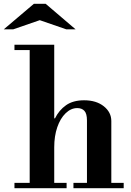

<svg xmlns="http://www.w3.org/2000/svg" viewBox="-56 -989 687 1009"><path d="M401 -15V-356Q401 -392 387.5 -406.5Q374 -421 350 -421Q317 -421 289 -394Q261 -367 245 -320.5Q229 -274 229 -215L209 -367H233Q254 -410 291 -436Q328 -462 386 -462Q450 -462 489.5 -430.5Q529 -399 529 -353V-15ZM20 0V-28H294V0ZM330 0V-28H594V0ZM100 -15V-738H229V-15ZM20 -726V-754H229V-726ZM-36 -835 122 -969H184L341 -835H292L153 -883L14 -835Z"/></svg>

Font: Libre Bodoni SemiBold
Style: Regular
Weight: 600
Designer: Pablo Impallari, Rodrigo Fuenzalida
Foundry: Impallari Type
Version: Version 2.005;gftools[0.9.23]